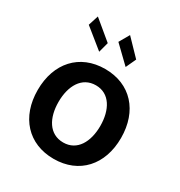

<svg xmlns="http://www.w3.org/2000/svg" viewBox="-184 -905 976 1043"><g transform="rotate(30 304.0 -384.0)"><path d="M228 -617.2 245 -680.8 126.1 -779.5 105.8 -715.9ZM393.8 -617.2 423.3 -680.8 328.1 -779.5 291.5 -715.9ZM304 10.7C463.8 10.7 565.3 -101.9 565.3 -270.6C565.3 -439.6 463.8 -552.6 304 -552.6C144.2 -552.6 42.6 -439.6 42.6 -270.6C42.6 -101.9 144.2 10.7 304 10.7ZM304.7 -92.3C216.3 -92.3 172.9 -171.2 172.9 -271C172.9 -370.7 216.3 -450.6 304.7 -450.6C391.7 -450.6 435 -370.7 435 -271C435 -171.2 391.7 -92.3 304.7 -92.3Z"/></g></svg>

Font: TID UI Semi Bold
Style: Regular
Weight: 600
Designer: The TID Project Authors
Foundry: Bakken & Bæck
Version: Version 1.001;hotconv 1.0.109;makeotfexe 2.5.65596